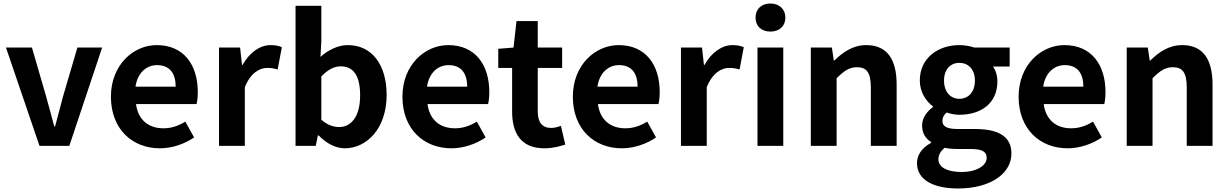

<svg xmlns="http://www.w3.org/2000/svg" viewBox="-20 -831 7002 1094"><path d="M205 0H375L562 -560H421L339 -281C324 -226 309 -168 294 -111H289C273 -168 259 -226 243 -281L162 -560H14Z M891 14C960 14 1031 -10 1086 -48L1036 -138C995 -113 956 -100 911 -100C827 -100 767 -147 755 -238H1100C1104 -252 1107 -279 1107 -306C1107 -462 1027 -574 873 -574C740 -574 612 -461 612 -280C612 -95 734 14 891 14ZM752 -337C764 -418 816 -460 875 -460C948 -460 981 -412 981 -337Z M1228 0H1375V-334C1407 -415 1459 -444 1502 -444C1526 -444 1542 -441 1562 -435L1586 -562C1570 -569 1552 -574 1521 -574C1463 -574 1403 -534 1362 -461H1359L1348 -560H1228Z M1945 14C2068 14 2183 -97 2183 -290C2183 -461 2100 -574 1962 -574C1907 -574 1851 -547 1806 -507L1811 -597V-798H1664V0H1779L1791 -59H1796C1841 -12 1895 14 1945 14ZM1913 -107C1882 -107 1845 -118 1811 -149V-396C1849 -434 1883 -453 1921 -453C1998 -453 2032 -394 2032 -287C2032 -165 1979 -107 1913 -107Z M2552 14C2621 14 2692 -10 2747 -48L2697 -138C2656 -113 2617 -100 2572 -100C2488 -100 2428 -147 2416 -238H2761C2765 -252 2768 -279 2768 -306C2768 -462 2688 -574 2534 -574C2401 -574 2273 -461 2273 -280C2273 -95 2395 14 2552 14ZM2413 -337C2425 -418 2477 -460 2536 -460C2609 -460 2642 -412 2642 -337Z M3082 14C3131 14 3170 2 3201 -7L3176 -114C3161 -108 3139 -102 3121 -102C3071 -102 3044 -132 3044 -196V-444H3183V-560H3044V-711H2923L2906 -560L2819 -553V-444H2898V-195C2898 -71 2949 14 3082 14Z M3523 14C3592 14 3663 -10 3718 -48L3668 -138C3627 -113 3588 -100 3543 -100C3459 -100 3399 -147 3387 -238H3732C3736 -252 3739 -279 3739 -306C3739 -462 3659 -574 3505 -574C3372 -574 3244 -461 3244 -280C3244 -95 3366 14 3523 14ZM3384 -337C3396 -418 3448 -460 3507 -460C3580 -460 3613 -412 3613 -337Z M3860 0H4007V-334C4039 -415 4091 -444 4134 -444C4158 -444 4174 -441 4194 -435L4218 -562C4202 -569 4184 -574 4153 -574C4095 -574 4035 -534 3994 -461H3991L3980 -560H3860Z M4296 0H4443V-560H4296ZM4370 -651C4420 -651 4455 -682 4455 -731C4455 -779 4420 -811 4370 -811C4318 -811 4285 -779 4285 -731C4285 -682 4318 -651 4370 -651Z M4600 0H4747V-385C4788 -426 4818 -448 4863 -448C4918 -448 4942 -418 4942 -331V0H5089V-349C5089 -490 5037 -574 4916 -574C4840 -574 4783 -534 4734 -486H4731L4720 -560H4600Z M5438 243C5625 243 5743 157 5743 44C5743 -54 5669 -96 5534 -96H5438C5373 -96 5350 -112 5350 -141C5350 -165 5360 -177 5374 -190C5399 -181 5425 -177 5446 -177C5567 -177 5663 -240 5663 -367C5663 -402 5652 -433 5638 -452H5733V-560H5532C5508 -568 5479 -574 5446 -574C5328 -574 5221 -503 5221 -372C5221 -306 5257 -253 5296 -225V-221C5262 -197 5234 -158 5234 -117C5234 -70 5255 -41 5285 -22V-17C5232 12 5205 52 5205 99C5205 198 5306 243 5438 243ZM5446 -268C5398 -268 5359 -305 5359 -372C5359 -437 5397 -473 5446 -473C5496 -473 5535 -437 5535 -372C5535 -305 5496 -268 5446 -268ZM5460 149C5379 149 5327 123 5327 77C5327 53 5338 31 5363 11C5384 16 5407 18 5440 18H5509C5569 18 5602 29 5602 69C5602 112 5545 149 5460 149Z M6063 14C6132 14 6203 -10 6258 -48L6208 -138C6167 -113 6128 -100 6083 -100C5999 -100 5939 -147 5927 -238H6272C6276 -252 6279 -279 6279 -306C6279 -462 6199 -574 6045 -574C5912 -574 5784 -461 5784 -280C5784 -95 5906 14 6063 14ZM5924 -337C5936 -418 5988 -460 6047 -460C6120 -460 6153 -412 6153 -337Z M6400 0H6547V-385C6588 -426 6618 -448 6663 -448C6718 -448 6742 -418 6742 -331V0H6889V-349C6889 -490 6837 -574 6716 -574C6640 -574 6583 -534 6534 -486H6531L6520 -560H6400Z"/></svg>

Font: Source Han Sans KR
Style: Bold
Weight: 700
Designer: Ryoko NISHIZUKA 西塚涼子 (kana, bopomofo & ideographs); Paul D. Hunt (Latin, Greek & Cyrillic); Sandoll Communications 산돌커뮤니
Foundry: Adobe
Version: Version 2.004;hotconv 1.0.118;makeotfexe 2.5.65603